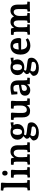

<svg xmlns="http://www.w3.org/2000/svg" viewBox="1972 -2772 1035 5019"><g transform="rotate(-90 2489.5 -262.5)"><path d="M25.4 5 20.4 -57 142.5 -80 84.1 -29Q86.7 -41.5 90.2 -65.3Q93.7 -89.1 96.9 -113.8Q100.1 -138.5 100.1 -152.5V-598.3Q100.1 -612.5 97 -637.5Q93.8 -662.5 89.7 -688.9Q85.5 -715.4 82.5 -733.5L141.3 -669.1L14.7 -697.5L22.3 -760.3L129.1 -756H205.1L225.4 -737.4Q223.7 -718.5 221.6 -687.9Q219.5 -657.3 218.1 -625.1Q216.8 -592.9 216.8 -568.3V-182.5Q216.8 -135.5 221.4 -94.3Q226 -53.2 229.6 -31.4L172.3 -75.4L294.8 -64.1L289.1 0H141.7Q134.9 0 114.6 1Q94.4 2 69.7 3Q45 4 25.4 5Z M361.7 5 356.7 -57 478.9 -80 420.5 -29Q423.1 -41.5 426.6 -65.3Q430.1 -89.1 433.3 -113.8Q436.5 -138.5 436.5 -152.5V-336.3Q436.5 -350.5 433.3 -375.5Q430.2 -400.5 426 -426.9Q421.9 -453.4 418.9 -471.5L477.6 -407.1L351.1 -427.4L358.6 -494H541.5L561.7 -475.4Q560.1 -456.5 558 -425.9Q555.8 -395.3 554.5 -363.1Q553.2 -330.9 553.2 -306.3V-182.5Q553.2 -135.8 557.8 -94.5Q562.4 -53.2 566 -31.4L508.6 -75.4L631.2 -64.1L625.5 0H478.1Q471.3 0 450.7 1Q430.1 2 405.7 3Q381.4 4 361.7 5ZM472.1 -581.2Q442.3 -581.2 425.7 -601.4Q409.1 -621.5 409.1 -651.4Q409.1 -682.4 425.7 -702.4Q442.3 -722.5 472.5 -722.5Q502.7 -722.5 519.6 -703.7Q536.5 -685 536.5 -651.3Q536.5 -620.9 519.8 -601Q503.1 -581.2 472.1 -581.2Z M698.7 5 693.7 -57 815.9 -80 757.5 -29Q760.1 -41.5 763.6 -65.3Q767.1 -89.1 770.3 -113.8Q773.5 -138.5 773.5 -152.5V-336.3Q773.5 -350.5 770.1 -376.5Q766.8 -402.5 762.5 -428.2Q758.2 -453.9 756.2 -465.2L814.6 -407.1L688.1 -427.4L695.6 -494H845.7L866 -475.4L887.6 -305.6L852.9 -370Q872.4 -409.9 898.1 -440.7Q923.8 -471.5 957.7 -489Q991.6 -506.5 1034.7 -506.5Q1095.5 -506.5 1132.2 -483Q1168.8 -459.6 1185.6 -415.6Q1202.5 -371.5 1202.5 -309.2V-182.5Q1202.5 -136.5 1207.5 -96.1Q1212.6 -55.6 1215.6 -35.6L1158.6 -75.4L1281.2 -64.1L1275.5 0H1136.6Q1128.8 0 1108.9 1Q1089 2 1065.9 3Q1042.8 4 1023.9 5L1018.9 -57L1130.4 -81.6L1074.9 -35.7Q1077.3 -50.8 1079.8 -74.2Q1082.4 -97.6 1084.2 -119.7Q1086.1 -141.8 1086.1 -152.5V-300.6Q1086.1 -333.2 1078.4 -360.9Q1070.7 -388.6 1051.9 -405.4Q1033 -422.1 1000.5 -422.1Q954.7 -422.1 922.5 -380.5Q890.2 -338.8 890.2 -268.6V-182.5Q890.2 -135.8 894.8 -94.5Q899.4 -53.2 903 -31.4L845.6 -75.4L968.2 -64.1L962.5 0H815.1Q808.3 0 787.7 1Q767.1 2 742.7 3Q718.4 4 698.7 5Z M1538.1 235Q1327.2 235 1327.2 91.3Q1327.2 74.1 1358.1 45.1Q1389 16.2 1435.5 -12.1L1482.1 2.7Q1467 19 1458 32.4Q1449 45.7 1445.1 56.5Q1441.3 67.4 1441.3 77.1Q1441.3 120.2 1475 142.1Q1508.6 164.1 1575.9 164.1Q1628.7 164.1 1661.1 142.5Q1693.5 121 1693.5 85.1Q1693.5 67.8 1685 58.5Q1676.5 49.1 1658 46.7L1528 28.2Q1503.5 24.2 1484.2 19.7Q1464.9 15.3 1434.3 4.4Q1402.2 -7.3 1387.4 -30Q1372.5 -52.8 1372.5 -86.5Q1372.5 -107.8 1453.7 -181L1498.2 -165.5Q1479.4 -147.4 1471.6 -135.1Q1463.9 -122.8 1463.9 -116.5Q1463.9 -100.9 1482.7 -93.1Q1501.5 -85.4 1551.3 -79.6Q1606.5 -73.7 1645.4 -68.9Q1684.3 -64.1 1710.5 -59.5Q1736.6 -55 1751.5 -49.6Q1800.6 -31.8 1800.6 41.2Q1800.6 95.1 1765.5 139Q1730.4 183 1670.8 209Q1611.3 235 1538.1 235ZM1551 -144.5Q1492.4 -144.5 1446.2 -166.2Q1400 -187.9 1373.6 -228.3Q1347.3 -268.6 1347.3 -324.5Q1347.3 -379.5 1373.2 -420.2Q1399.1 -460.8 1445.6 -483.6Q1492.1 -506.5 1553.5 -506.5Q1613.5 -506.5 1659.3 -484.4Q1705.2 -462.4 1731.2 -422.2Q1757.3 -382 1757.3 -326.7Q1757.3 -272.1 1731.4 -231.1Q1705.5 -190.1 1659.5 -167.3Q1613.5 -144.5 1551 -144.5ZM1551.6 -204.6Q1631.1 -204.6 1631.1 -328Q1631.1 -446.6 1553.5 -446.6Q1473.1 -446.6 1473.1 -323.3Q1473.1 -204.6 1551.6 -204.6ZM1803.5 -426.7 1711.3 -427.5 1640.4 -477.2 1798.1 -504.7Z M2101.2 6.5Q2038.8 6.5 2001.5 -17.2Q1964.1 -41 1947.4 -85.2Q1930.6 -129.5 1930.6 -191.1V-336.3Q1930.6 -347.8 1928 -369.1Q1925.4 -390.5 1921.9 -415.3Q1918.4 -440.1 1915.4 -460.9L1971.1 -407.4L1861.3 -427.4L1868.5 -494H2035.6L2055.9 -475.4Q2054.3 -449.9 2052 -417.5Q2049.6 -385 2048.3 -355.1Q2047 -325.3 2047 -306.3V-186.2Q2047 -140.3 2065.8 -109.8Q2084.6 -79.3 2130.5 -79.3Q2162.1 -79.3 2186.6 -97.8Q2211.1 -116.4 2225.3 -149Q2239.5 -181.7 2239.5 -224.5V-336.3Q2239.5 -347.2 2237.1 -368.2Q2234.8 -389.2 2231.5 -413.4Q2228.2 -437.5 2225.2 -457.7L2280.6 -407.1L2156.3 -427.4L2163.5 -494H2344.5L2364.7 -475.4Q2363.1 -449.9 2361 -417.5Q2358.8 -385 2357.5 -355.1Q2356.2 -325.3 2356.2 -306.3V-182.5Q2356.2 -141.5 2361 -100.6Q2365.8 -59.7 2369.5 -18.4L2313.1 -75.7L2429.2 -64.1L2423.2 0H2260.6L2243.5 -130.1L2267.5 -106.1Q2252.6 -78.8 2231 -53.1Q2209.4 -27.4 2178.1 -10.4Q2146.9 6.5 2101.2 6.5Z M2644.5 10Q2576.9 10 2537.6 -26.7Q2498.3 -63.5 2498.3 -126.5Q2498.3 -180.5 2530.5 -215.9Q2562.7 -251.4 2631 -262.4L2795.2 -289.5V-230.3L2678.6 -209.5Q2649.3 -205.1 2635.8 -188.4Q2622.3 -171.6 2622.3 -145.6Q2622.3 -112.1 2637.6 -94.7Q2653 -77.4 2683.9 -77.4Q2719.7 -77.4 2746.5 -100.5Q2773.3 -123.7 2780.3 -161V-321.1Q2780.3 -378.5 2760.7 -404.4Q2741.2 -430.4 2697.6 -430.4Q2678.5 -430.4 2655.8 -425.7Q2633.1 -421.1 2612.7 -414.4Q2592.4 -407.7 2581.4 -402.3L2620 -462.5L2604.2 -370.3L2605.2 -328L2536.4 -325L2523.2 -480.9Q2553.2 -488.9 2585.7 -494.5Q2618.3 -500.2 2649.2 -503.3Q2680.2 -506.5 2705.1 -506.5Q2800.5 -506.5 2848.5 -458.9Q2896.6 -411.4 2896.6 -313.7V-182.5Q2896.6 -133.6 2902.1 -95.7Q2907.6 -57.7 2911.6 -36.2L2855.7 -75.7L2969.6 -64.1L2963.6 0H2801.1L2784.3 -127L2808.6 -117.9Q2798.4 -79.7 2775.5 -50.5Q2752.5 -21.4 2719.5 -5.7Q2686.4 10 2644.5 10Z M3227.1 235Q3016.2 235 3016.2 91.3Q3016.2 74.1 3047.1 45.1Q3078 16.2 3124.5 -12.1L3171.1 2.7Q3156 19 3147 32.4Q3138 45.7 3134.1 56.5Q3130.3 67.4 3130.3 77.1Q3130.3 120.2 3164 142.1Q3197.6 164.1 3264.9 164.1Q3317.7 164.1 3350.1 142.5Q3382.5 121 3382.5 85.1Q3382.5 67.8 3374 58.5Q3365.5 49.1 3347 46.7L3217 28.2Q3192.5 24.2 3173.2 19.7Q3153.9 15.3 3123.3 4.4Q3091.2 -7.3 3076.4 -30Q3061.5 -52.8 3061.5 -86.5Q3061.5 -107.8 3142.7 -181L3187.2 -165.5Q3168.4 -147.4 3160.6 -135.1Q3152.9 -122.8 3152.9 -116.5Q3152.9 -100.9 3171.7 -93.1Q3190.5 -85.4 3240.3 -79.6Q3295.5 -73.7 3334.4 -68.9Q3373.3 -64.1 3399.5 -59.5Q3425.6 -55 3440.5 -49.6Q3489.6 -31.8 3489.6 41.2Q3489.6 95.1 3454.5 139Q3419.4 183 3359.8 209Q3300.3 235 3227.1 235ZM3240 -144.5Q3181.4 -144.5 3135.2 -166.2Q3089 -187.9 3062.6 -228.3Q3036.3 -268.6 3036.3 -324.5Q3036.3 -379.5 3062.2 -420.2Q3088.1 -460.8 3134.6 -483.6Q3181.1 -506.5 3242.5 -506.5Q3302.5 -506.5 3348.3 -484.4Q3394.2 -462.4 3420.2 -422.2Q3446.3 -382 3446.3 -326.7Q3446.3 -272.1 3420.4 -231.1Q3394.5 -190.1 3348.5 -167.3Q3302.5 -144.5 3240 -144.5ZM3240.6 -204.6Q3320.1 -204.6 3320.1 -328Q3320.1 -446.6 3242.5 -446.6Q3162.1 -446.6 3162.1 -323.3Q3162.1 -204.6 3240.6 -204.6ZM3492.5 -426.7 3400.3 -427.5 3329.4 -477.2 3487.1 -504.7Z M3810.3 13.2Q3734.6 13.2 3681.1 -18.2Q3627.5 -49.6 3599.5 -108Q3571.5 -166.3 3571.5 -245Q3571.5 -326.6 3599.2 -385Q3627 -443.3 3678.8 -474.9Q3730.6 -506.5 3803 -506.5Q3873.6 -506.5 3919.1 -477.1Q3964.5 -447.8 3986.2 -393.6Q4007.9 -339.4 4004.7 -264.4L3985.5 -227.9H3688.9L3689.5 -290.7L3926.4 -305.7L3868.3 -251Q3870.8 -268.5 3872.9 -285.1Q3875 -301.7 3875 -319.3Q3875 -374.8 3855.3 -406.8Q3835.6 -438.7 3794.9 -438.7Q3767.5 -438.7 3749.1 -423.7Q3730.8 -408.7 3721.3 -382.5Q3711.7 -356.3 3707.6 -323.3Q3703.5 -290.4 3703.5 -253.5Q3703.5 -210.3 3711.2 -176.4Q3718.9 -142.5 3735 -118.6Q3751 -94.6 3775.2 -82.4Q3799.5 -70.1 3833.5 -70.1Q3876.1 -70.1 3912.2 -82.7Q3948.4 -95.3 3966.5 -106.4L3998.3 -53.5Q3987.3 -43.1 3969.3 -31.7Q3951.4 -20.4 3927.6 -10.1Q3903.8 0.2 3874.5 6.7Q3845.1 13.2 3810.3 13.2Z M4700.5 5 4695.5 -57 4807 -81.6 4753.2 -42.6Q4755.5 -58.1 4757.6 -80.9Q4759.6 -103.6 4761.2 -124.1Q4762.7 -144.5 4762.7 -152.5V-300.6Q4762.7 -333.2 4756 -360.9Q4749.4 -388.6 4732.9 -405.4Q4716.4 -422.1 4686.9 -422.1Q4644.2 -422.1 4613.7 -382.2Q4583.2 -342.3 4582.5 -272.1L4544.1 -368.4Q4571 -431.8 4615.1 -469.1Q4659.3 -506.5 4721.9 -506.5Q4778.6 -506.5 4813.2 -483Q4847.8 -459.6 4863.5 -415.6Q4879.1 -371.5 4879.1 -309.2V-182.5Q4879.1 -157.5 4881.4 -128.1Q4883.7 -98.8 4886.5 -75.5Q4889.4 -52.2 4890.4 -44.5L4835.3 -75.4L4957.5 -64.1L4952.1 0H4813.3Q4808.3 0 4788.2 1Q4768.2 2 4743.8 3Q4719.5 4 4700.5 5ZM4094.7 5 4089.7 -57 4211.9 -80 4153.5 -29Q4156.1 -41.5 4159.6 -65.3Q4163.1 -89.1 4166.3 -113.8Q4169.5 -138.5 4169.5 -152.5V-336.3Q4169.5 -350.5 4166.1 -376.5Q4162.8 -402.5 4158.5 -428.2Q4154.2 -453.9 4152.2 -465.2L4210.6 -407.1L4084.1 -427.4L4091.6 -494H4241.7L4262 -475.4L4286.2 -288.3V-182.5Q4286.2 -135.8 4290.8 -94.5Q4295.4 -53.2 4299 -31.4L4241.6 -75.4L4364.2 -64.1L4358.5 0H4211.1Q4204.3 0 4183.7 1Q4163.1 2 4138.7 3Q4114.4 4 4094.7 5ZM4403.9 5 4398.9 -57 4510.4 -81.6 4456.5 -42.6Q4458.9 -58.1 4461 -80.9Q4463 -103.6 4464.5 -124.1Q4466.1 -144.5 4466.1 -152.5V-300.6Q4466.1 -333.2 4459.4 -360.9Q4452.7 -388.6 4436.2 -405.4Q4419.7 -422.1 4390.3 -422.1Q4347.5 -422.1 4317 -380.5Q4286.5 -338.8 4286.2 -268.6L4247.5 -364.9Q4265.2 -407 4290.7 -438.9Q4316.2 -470.7 4350 -488.6Q4383.8 -506.5 4425.3 -506.5Q4482 -506.5 4516.6 -483Q4551.2 -459.6 4566.8 -415.6Q4582.5 -371.5 4582.5 -309.2V-182.5Q4582.5 -157.5 4584.8 -128.1Q4587.1 -98.8 4589.9 -75.5Q4592.7 -52.2 4593.7 -44.5L4538.6 -75.4L4661.2 -64.1L4655.5 0H4516.6Q4511.6 0 4491.9 1Q4472.2 2 4447.5 3Q4422.8 4 4403.9 5Z"/></g></svg>

Font: Andada Pro
Style: Regular
Weight: 400
Designer: Carolina Giovagnoli
Foundry: Huerta Tipografica
Version: Version 3.003